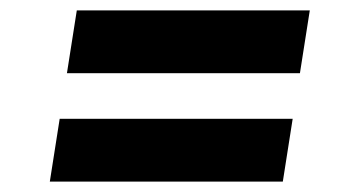

<svg xmlns="http://www.w3.org/2000/svg" viewBox="-20 -530 668 370"><path d="M128 -510H577L558 -389H109ZM95 -301H544L525 -180H76Z"/></svg>

Font: Bitter Pro ExtraBold
Style: Italic
Weight: 800
Italic angle: -9°
Designer: Sol Matas, and Bitter project Authors
Foundry: Sol Matas
Version: Version 1.010